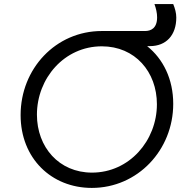

<svg xmlns="http://www.w3.org/2000/svg" viewBox="-20 -909 921 941"><path d="M430 12C655 12 829 -174 829 -400C829 -521 780 -620 701 -683H715C794 -683 844 -736 844 -823C844 -845 838 -867 829 -889H737C745 -867 750 -845 750 -824C750 -770 719 -757 691 -757H479C253 -757 81 -572 81 -345C81 -133 232 12 430 12ZM161 -347C161 -525 295 -682 479 -682C642 -682 749 -557 749 -398C749 -220 614 -63 431 -63C269 -63 161 -188 161 -347Z"/></svg>

Font: Mluvka
Style: Italic
Weight: 400
Italic angle: -8°
Designer: Modified by Jiří Krblich, Original typeface by Gumpita Rahayu
Foundry: Gumpita Rahayu & Jiří Krblich
Version: Version 2.000;Glyphs 3.1.1 (3134)